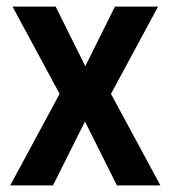

<svg xmlns="http://www.w3.org/2000/svg" viewBox="-20 -563 518 583"><path d="M161 -278 18 -543H149L239 -362L329 -543H460L317 -278L467 0H335L238 -194L141 0H11Z"/></svg>

Font: Noto Sans Hebrew Condensed SemiBold
Style: Regular
Weight: 600
Width: 3
Designer: Ben Nathan
Foundry: Google LLC
Version: Version 3.001; ttfautohint (v1.8.4.7-5d5b)